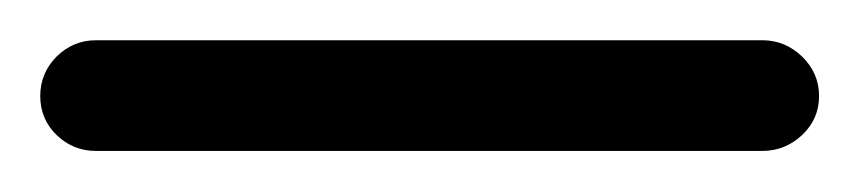

<svg xmlns="http://www.w3.org/2000/svg" viewBox="-47 -69 421 94"><path d="M-27.3 -22Q-27.3 -33.2 -19.3 -41.3Q-11.2 -49.3 0 -49.3H326.2Q337.4 -49.3 345.7 -41.3Q354 -33.2 354 -22Q354 -10.7 345.7 -2.9Q337.4 4.9 326.2 4.9H0Q-11.2 4.9 -19.3 -2.9Q-27.3 -10.7 -27.3 -22Z"/></svg>

Font: Mikhak Light
Style: Regular
Weight: 300
Designer: Amin Abedi
Version: Version 3.3